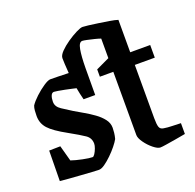

<svg xmlns="http://www.w3.org/2000/svg" viewBox="-116 -755 897 885"><g transform="rotate(-20 332.5 -312.5)"><path d="M155 -459Q168 -459 193 -458.5Q218 -458 245 -457Q243 -482 242 -501.5Q241 -521 241 -531Q241 -545 258 -562.5Q275 -580 299 -596.5Q323 -613 345 -624Q367 -635 377 -635Q384 -635 405 -632.5Q426 -630 452.5 -626Q479 -622 504 -618Q529 -614 544 -609V-450H642V-388H544V-127Q544 -96 548.5 -83Q553 -70 569 -68Q587 -65 609.5 -64.5Q632 -64 652 -63V-10Q631 -6 604 -1.5Q577 3 555 6.5Q533 10 525 10Q512 10 491.5 -6.5Q471 -23 455.5 -45Q440 -67 440 -82V-392H374V-428L440 -459V-555Q429 -559 411 -563.5Q393 -568 376.5 -571.5Q360 -575 354 -575Q338 -575 332 -542.5Q326 -510 325.5 -452.5Q325 -395 325 -320H268Q264 -334 261 -349Q258 -364 255 -379Q250 -380 235.5 -383.5Q221 -387 203 -390.5Q185 -394 170.5 -396.5Q156 -399 151 -399Q141 -399 136 -387Q131 -375 131 -357Q131 -333 155.5 -317Q180 -301 204 -286Q224 -274 248.5 -260Q273 -246 296 -229.5Q319 -213 334 -193.5Q349 -174 349 -151Q349 -140 347.5 -126.5Q346 -113 342 -98Q335 -85 320.5 -67Q306 -49 288 -31.5Q270 -14 253 -2Q236 10 224 10Q214 10 190.5 8.5Q167 7 138 5Q109 3 81.5 1Q54 -1 36 -3L38 -152L93 -153L114 -76Q137 -68 169 -61.5Q201 -55 216 -55Q221 -55 227.5 -65Q234 -75 239 -88.5Q244 -102 244 -111Q244 -139 221.5 -154.5Q199 -170 147 -199Q85 -233 61.5 -259Q38 -285 38 -321Q38 -334 39 -347.5Q40 -361 44 -371Q55 -388 77 -408.5Q99 -429 121.5 -444Q144 -459 155 -459Z"/></g></svg>

Font: Grenze Gotisch Medium
Style: Regular
Weight: 500
Designer: Renata Polastri
Foundry: Omnibus-Type
Version: Version 1.001